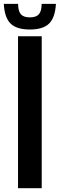

<svg xmlns="http://www.w3.org/2000/svg" viewBox="-51 -991 314 1011"><path d="M43.9 0V-800H168.7V0ZM106.3 -835.6Q36.6 -835.6 4.7 -866.9Q-27.1 -898.1 -31 -970.6H44.3Q44.5 -932.5 58.8 -916Q73.2 -899.5 106.3 -899.5Q139.5 -899.5 153.8 -916Q168.2 -932.5 168.3 -970.6H243.5Q239.3 -898.1 207.5 -866.9Q175.8 -835.6 106.3 -835.6Z"/></svg>

Font: Big Shoulders Thin
Style: Regular
Weight: 100
Designer: Patric King
Foundry: XO Type Co
Version: Version 2.002